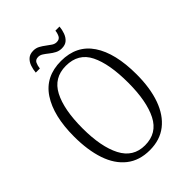

<svg xmlns="http://www.w3.org/2000/svg" viewBox="-254 -996 1120 1120"><g transform="rotate(-45 306.0 -436.0)"><path d="M305 10Q219 10 161.5 -35.5Q104 -81 76 -164Q48 -247 48 -359Q48 -530 112.5 -627.5Q177 -725 306 -725Q434 -725 498.5 -629Q563 -533 563 -358Q563 -245 533.5 -162.5Q504 -80 446.5 -35Q389 10 305 10ZM305 -30Q405 -30 449.5 -117.5Q494 -205 494 -358Q494 -513 451.5 -599Q409 -685 306 -685Q207 -685 162 -599Q117 -513 117 -358Q117 -206 162.5 -118Q208 -30 305 -30ZM362 -773Q340 -773 322 -782.5Q304 -792 288.5 -804.5Q273 -817 258.5 -826.5Q244 -836 229 -836Q206 -836 198 -819Q190 -802 188 -781H154Q156 -805 164 -828.5Q172 -852 189 -867Q206 -882 235 -882Q256 -882 273.5 -872.5Q291 -863 306.5 -851Q322 -839 336.5 -829.5Q351 -820 366 -820Q389 -820 397.5 -836.5Q406 -853 408 -873H442Q440 -849 431.5 -825.5Q423 -802 406.5 -787.5Q390 -773 362 -773Z"/></g></svg>

Font: Noto Serif Lao Condensed Light
Style: Regular
Weight: 300
Width: 3
Designer: Monotype Design Team
Foundry: Monotype Imaging Inc.
Version: Version 2.003; ttfautohint (v1.8.4.7-5d5b)